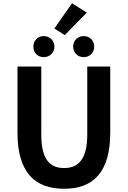

<svg xmlns="http://www.w3.org/2000/svg" viewBox="-20 -1152 788 1186"><path d="M376 14C556 14 661 -88 661 -333V-741H519V-320C519 -166 462 -114 376 -114C289 -114 235 -166 235 -320V-741H88V-333C88 -88 194 14 376 14ZM250 -799C288 -799 316 -827 316 -864C316 -901 288 -929 250 -929C212 -929 186 -901 186 -864C186 -827 212 -799 250 -799ZM380 -935 516 -1074 425 -1132 316 -976ZM497 -799C535 -799 562 -827 562 -864C562 -901 535 -929 497 -929C459 -929 432 -901 432 -864C432 -827 459 -799 497 -799Z"/></svg>

Font: Noto Sans CJK SC
Style: Bold
Weight: 700
Designer: Ryoko NISHIZUKA 西塚涼子 (kana, bopomofo & ideographs); Paul D. Hunt (Latin, Greek & Cyrillic); Sandoll Communications 산돌커뮤니
Foundry: Adobe
Version: Version 2.004;hotconv 1.0.118;makeotfexe 2.5.65603